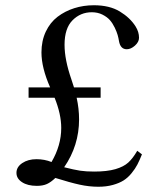

<svg xmlns="http://www.w3.org/2000/svg" viewBox="-20 -689 607 735"><path d="M89.4 -314.9V-354.5H171.9Q138.7 -429.7 138.7 -488.3Q138.7 -532.7 155.3 -567.9Q171.9 -603 200.4 -624.8Q229 -646.5 264.4 -657.7Q299.8 -668.9 339.4 -668.9Q399.4 -668.9 438.7 -645Q478 -621.1 499 -587.9Q512.2 -566.9 512.2 -544.4Q512.2 -528.3 496.6 -514.4Q481 -500.5 465.3 -500.5Q440.9 -500.5 435.5 -531.7Q433.6 -543.5 430.4 -554.9Q427.2 -566.4 419.2 -583.3Q411.1 -600.1 400.6 -612.1Q390.1 -624 372.1 -633.1Q354 -642.1 331.5 -642.1Q288.1 -642.1 257.6 -611.3Q227.1 -580.6 227.1 -517.6Q227.1 -460.4 253.4 -384.8Q259.3 -367.2 263.2 -354.5H365.2V-314.9H273.4Q282.7 -272.9 282.7 -231.9Q282.7 -131.8 225.6 -48.8Q263.7 -39.1 286.6 -35.6Q309.6 -32.2 340.3 -32.2Q390.1 -32.2 421.9 -41.5Q453.6 -50.8 471.2 -66.9Q488.8 -83 505.4 -111.8L523.4 -98.1Q514.2 -75.2 505.9 -59.1Q497.6 -43 483.6 -25.9Q469.7 -8.8 453.1 1.7Q436.5 12.2 411.9 19Q387.2 25.9 356.4 25.9Q320.8 25.9 284.4 17.8Q248 9.8 191.9 -7.8Q175.3 8.3 159.7 15.4Q144 22.5 121.1 22.5Q85.9 22.5 64.5 8.5Q43 -5.4 43 -27.3Q43 -49.8 65.2 -64.7Q87.4 -79.6 119.6 -79.6Q150.4 -79.6 177.2 -68.8Q214.4 -132.3 214.4 -199.2Q214.4 -252 189 -314.9Z"/></svg>

Font: Elstob 18pt
Style: Regular
Weight: 400
Designer: Peter S. Baker
Version: Version 1.015